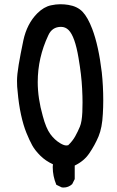

<svg xmlns="http://www.w3.org/2000/svg" viewBox="-20 -755 540 887"><path d="M223.6 16.6Q223.6 9.8 224.6 3.9Q190.4 -11.7 166 -36.1Q141.6 -60.5 128.9 -83.5Q116.2 -106.4 102.1 -141.1Q87.9 -175.8 77.1 -225.1Q66.4 -274.4 61.5 -332Q58.6 -352.5 58.6 -381.3Q58.6 -410.2 66.4 -456.5Q74.2 -502.9 87.9 -568.4Q104.5 -645.5 152.3 -693.4Q182.6 -723.6 215.8 -730.5Q238.3 -735.4 258.3 -735.4Q278.3 -735.4 295.9 -732.4Q337.9 -725.6 361.8 -700.2Q385.7 -674.8 406.2 -621.1Q435.5 -543.9 450.2 -420.9Q457 -357.4 457 -291Q457 -259.8 455.1 -228.5Q452.1 -165 435.1 -124.5Q418 -84 392.6 -46.9Q368.2 -10.7 325.2 9.8V72.3L313.5 95.7Q295.9 111.3 274.4 111.3Q266.6 111.3 264.6 110.4L240.2 98.6Q223.6 58.6 223.6 16.6ZM360.4 -237.3Q361.3 -255.9 361.3 -282.2Q361.3 -308.6 359.4 -345.7Q356.4 -408.2 342.8 -487.3Q326.2 -586.9 296.9 -616.2Q282.2 -630.9 261.7 -630.9Q220.7 -630.9 203.1 -591.8Q154.3 -488.3 154.3 -376Q154.3 -300.8 177.7 -218.8Q192.4 -163.1 212.4 -135.7Q232.4 -108.4 258.8 -92.8Q275.4 -83 286.1 -83Q291 -83 294.9 -84Q315.4 -103.5 327.6 -125.5Q339.8 -147.5 349.1 -169.9Q358.4 -192.4 360.4 -237.3Z"/></svg>

Font: JasonHandwriting2
Style: SemiBold
Weight: 600
Version: Version 1.04.7